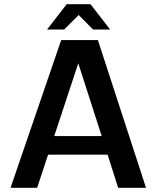

<svg xmlns="http://www.w3.org/2000/svg" viewBox="-20 -890 742 910"><path d="M540 0 490 -157H208L156 0H30L270 -700H444L672 0ZM351 -590 237 -245H462ZM502 -750H421L353 -819L284 -750H203L296 -870H409Z"/></svg>

Font: Fivo Sans Med
Style: Regular
Weight: 450
Designer: Alexander Slobzheninov
Foundry: Alexander Slobzheninov
Version: 1.0